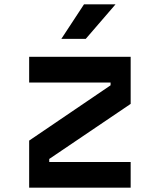

<svg xmlns="http://www.w3.org/2000/svg" viewBox="-20 -869 740 889"><path d="M115 -606V-487H492V-474L115 -218V0H585V-119H208V-133L585 -388V-606ZM264 -689H377L515 -849H369Z"/></svg>

Font: Martian Mono Std Md
Style: Regular
Weight: 500
Monospace: yes
Designer: Roman Shamin
Foundry: Evil Martians
Version: Version 1.000